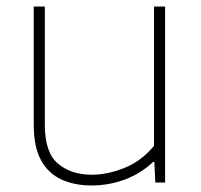

<svg xmlns="http://www.w3.org/2000/svg" viewBox="-20 -560 618 589"><path d="M261 9Q209 9 168.8 -9.2Q128.5 -27.5 106 -68.2Q83.5 -109 83.5 -177.5V-540H117.5V-177.5Q117.5 -92 157.8 -58Q198 -24 262 -24Q309.5 -24 361.5 -44.8Q413.5 -65.5 452.5 -112.5V-540H486.5V0H456.5L453.5 -63H449.5Q411 -27 362.2 -9Q313.5 9 261 9Z"/></svg>

Font: Encode Sans SemiExpanded SemiExpanded Thin
Style: Regular
Weight: 100
Width: 6
Designer: Multiple Designers
Foundry: Impallari Type
Version: Version 3.000; ttfautohint (v1.8.3) -l 8 -r 50 -G 200 -x 14 